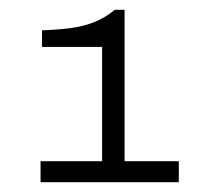

<svg xmlns="http://www.w3.org/2000/svg" viewBox="-20 -813 420 393"><path d="M63 -440V-483H189V-717H66V-751Q98 -752 124.5 -755.5Q151 -759 173.5 -768Q196 -777 215 -793H235V-483H346V-440Z"/></svg>

Font: Archivo Expanded Thin
Style: Regular
Weight: 250
Width: 7
Designer: Hector Gatti
Foundry: Omnibus-Type
Version: Version 2.001